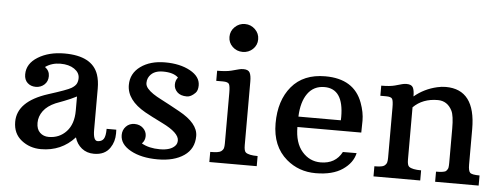

<svg xmlns="http://www.w3.org/2000/svg" viewBox="-50 -874 2644 1015"><g transform="rotate(5 1272.5 -366.5)"><path d="M466.3 -116.7Q466.3 -58.6 489.3 -58.6Q511.2 -58.6 521.5 -73.5Q531.7 -88.4 531.7 -127.4H583Q583.5 -121.1 583.5 -107.4Q583.5 -63.5 561.5 -31.2Q534.7 9.8 476.1 9.8Q438 9.8 411.1 -11.7Q384.3 -33.2 374 -68.4Q303.2 9.8 194.8 9.8Q135.3 9.8 91.1 -25.1Q46.9 -60.1 46.9 -122.6Q46.9 -231 207 -282.7Q308.6 -314.9 328.6 -327.4Q348.6 -339.8 354.7 -352.8Q360.8 -365.7 360.8 -381.8Q360.8 -410.6 332.5 -429.9Q304.2 -449.2 258.8 -449.2Q213.4 -449.2 178.7 -424.8Q203.1 -406.7 203.1 -378.4Q203.1 -350.1 184.3 -333Q165.5 -315.9 138.9 -315.9Q112.3 -315.9 95 -332Q77.6 -348.1 77.6 -377Q77.6 -434.1 135.3 -469.5Q192.9 -504.9 275.4 -504.9Q422.9 -504.9 455.6 -409.2Q466.3 -377.4 466.3 -335.9ZM230 -58.1Q286.6 -58.1 323.7 -97.9Q360.8 -137.7 360.8 -209V-284.2Q329.6 -268.1 294.7 -254.9Q259.8 -241.7 251 -238.3Q208 -219.7 186.5 -190.7Q165 -161.6 165 -127.4Q165 -93.3 183.6 -75.7Q202.1 -58.1 230 -58.1Z M883.8 -430.2Q858.9 -455.1 802.2 -455.1Q745.6 -455.1 725.6 -414.1Q720.2 -402.3 720.2 -387.5Q720.2 -372.6 731.9 -358.6Q743.7 -344.7 762.2 -332.3Q780.8 -319.8 804 -308.1Q827.1 -296.4 852.1 -282.7Q877 -269 904.8 -253.9Q1006.8 -198.2 1006.8 -130.6Q1006.8 -63 954.1 -26.6Q901.4 9.8 814.2 9.8Q727.1 9.8 670.4 -21.5Q613.8 -52.7 613.8 -102.1Q613.8 -128.9 631.6 -147.5Q649.4 -166 677 -166Q704.6 -166 722.7 -148.7Q740.7 -131.3 740.7 -107.4Q740.7 -83.5 724.1 -66.9Q763.2 -44.4 821 -44.4Q878.9 -44.4 902.3 -71.3Q912.1 -82 912.1 -99.1Q912.1 -139.6 822.3 -183.6Q759.8 -214.4 728.5 -231.9Q628.4 -288.6 628.4 -368.7Q628.4 -430.2 679.4 -467.3Q730.5 -504.4 809.6 -504.4Q888.7 -504.4 942.6 -474.9Q996.6 -445.3 996.6 -398.4Q996.6 -371.1 983.4 -357.9Q960.4 -335 939.5 -335Q905.3 -335 887.9 -352.3Q870.6 -369.6 870.6 -392.1Q870.6 -414.6 883.8 -430.2Z M1212.4 -595.2Q1180.7 -595.2 1158.4 -616.5Q1136.2 -637.7 1136.2 -668.5Q1136.2 -699.7 1158.7 -721.4Q1181.2 -743.2 1212.4 -743.2Q1243.7 -743.2 1266.1 -721.4Q1288.6 -699.7 1288.6 -668.5Q1288.6 -637.7 1266.4 -616.5Q1244.1 -595.2 1212.4 -595.2ZM1087.9 -53.7Q1133.3 -53.7 1144.8 -62.3Q1156.2 -70.8 1158.7 -80.6Q1161.1 -90.3 1161.1 -105V-374Q1161.1 -409.2 1155 -419.9Q1148.9 -430.7 1122.1 -430.7H1086.9V-484.4Q1134.8 -484.4 1162.1 -491.5Q1189.5 -498.5 1200.7 -501.7Q1211.9 -504.9 1225.1 -504.9Q1250.5 -504.9 1258.5 -490Q1266.6 -475.1 1266.6 -442.4V-105Q1266.6 -74.2 1276.4 -66.4Q1293 -53.7 1339.4 -53.7V0H1087.9Z M1874.5 -225.1H1535.6Q1535.6 -141.1 1575.4 -95.2Q1615.2 -49.3 1673.8 -49.3Q1752.4 -49.3 1786.6 -114.3L1859.4 -114.7Q1848.1 -62.5 1795.2 -26.4Q1742.2 9.8 1652.3 9.8Q1562.5 9.8 1497.1 -45.9Q1418.9 -112.8 1418.9 -234.4Q1418.9 -356 1481.2 -430.4Q1543.5 -504.9 1659.7 -504.9Q1812.5 -504.9 1857.4 -381.8Q1875.5 -332.5 1875.5 -288.6Q1875.5 -244.6 1874.5 -225.1ZM1761.7 -298.3Q1761.7 -447.8 1660.2 -447.8Q1603 -447.8 1571 -403.3Q1539.1 -358.9 1536.1 -280.3H1761.2Q1761.7 -289.6 1761.7 -298.3Z M2262.7 -431.6Q2182.6 -431.6 2132.8 -381.8V-105Q2132.8 -74.7 2142.6 -66.9Q2159.7 -53.7 2207 -53.7V0H1959V-53.7Q2001 -53.7 2011.7 -62.3Q2022.5 -70.8 2024.9 -80.6Q2027.3 -90.3 2027.3 -105V-371.1Q2027.3 -406.2 2021.2 -417Q2015.1 -427.7 1987.8 -427.7H1958V-481.4Q2003.9 -481.4 2030 -488.5Q2056.2 -495.6 2067.1 -498.8Q2078.1 -502 2090.8 -502Q2116.7 -502 2124.8 -487.1Q2132.8 -472.2 2132.8 -439.5Q2185.1 -483.4 2253.9 -499Q2276.9 -504.4 2298.8 -504.4Q2457 -504.4 2457 -294.9V-106Q2457 -73.7 2466.3 -63.7Q2475.6 -53.7 2517.1 -53.7V0H2286.1V-53.7Q2330.6 -53.7 2339.6 -62.7Q2348.6 -71.8 2350.1 -81.5Q2351.6 -91.3 2351.6 -106V-288.6Q2351.6 -356.4 2338.9 -381.8Q2314 -431.6 2262.7 -431.6Z"/></g></svg>

Font: Arbutus Slab
Style: Regular
Weight: 400
Version: Version 1.002; ttfautohint (v0.92) -l 10 -r 16 -G 200 -x 7 -